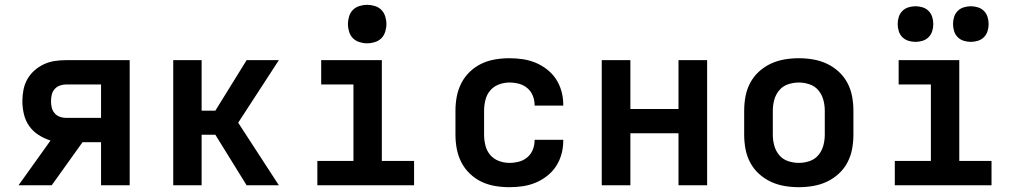

<svg xmlns="http://www.w3.org/2000/svg" viewBox="-20 -770 4240 798"><path d="M57 0 190 -186Q164 -194 140.5 -209Q117 -224 101.5 -246Q86 -268 79.5 -295Q73 -322 73 -350Q73 -373 77.5 -396.5Q82 -420 93.5 -440.5Q105 -461 123 -477Q141 -493 162.5 -503Q184 -513 207.5 -516.5Q231 -520 255 -520H519V0H400V-179H323L195 0ZM255 -280H400V-419H255Q242 -419 229 -414.5Q216 -410 207 -399.5Q198 -389 195 -376Q192 -363 192 -350Q192 -336 195 -323Q198 -310 207 -299.5Q216 -289 229 -284.5Q242 -280 255 -280Z M1005 0 875 -210H818V0H700V-520H818V-310H875L1005 -520H1139L970 -260L1139 0Z M1299 0V-101H1449V-419H1315V-520H1567V-101H1701V0ZM1506 -590Q1490 -590 1474 -595Q1458 -600 1447 -611Q1436 -622 1431 -638Q1426 -654 1426 -670Q1426 -686 1431 -702Q1436 -718 1447 -729Q1458 -740 1474 -745Q1490 -750 1506 -750Q1522 -750 1538 -745Q1554 -740 1565 -729Q1576 -718 1581 -702Q1586 -686 1586 -670Q1586 -654 1581 -638Q1576 -622 1565 -611Q1554 -600 1538 -595Q1522 -590 1506 -590Z M2097 8Q2067 8 2037.5 3Q2008 -2 1981.5 -14.5Q1955 -27 1933 -48Q1911 -69 1897.5 -95.5Q1884 -122 1878.5 -151Q1873 -180 1873 -210V-310Q1873 -340 1878.5 -369Q1884 -398 1897.5 -424.5Q1911 -451 1933 -472Q1955 -493 1981.5 -505.5Q2008 -518 2037.5 -523Q2067 -528 2097 -528Q2125 -528 2152.5 -524Q2180 -520 2205.5 -509.5Q2231 -499 2253.5 -481.5Q2276 -464 2291 -441Q2306 -418 2313.5 -391Q2321 -364 2321 -336V-331H2202V-333Q2202 -353 2194.5 -372Q2187 -391 2171.5 -404Q2156 -417 2136.5 -422Q2117 -427 2097 -427Q2075 -427 2053.5 -419Q2032 -411 2017.5 -394Q2003 -377 1997.5 -354.5Q1992 -332 1992 -310V-210Q1992 -188 1997.5 -165.5Q2003 -143 2017.5 -126Q2032 -109 2053.5 -101Q2075 -93 2097 -93Q2117 -93 2136.5 -98Q2156 -103 2171.5 -116Q2187 -129 2194.5 -148Q2202 -167 2202 -187V-189H2321V-184Q2321 -156 2313.5 -129Q2306 -102 2291 -79Q2276 -56 2253.5 -38.5Q2231 -21 2205.5 -10.5Q2180 0 2152.5 4Q2125 8 2097 8Z M2481 0V-520H2600V-317H2800V-520H2919V0H2800V-216H2600V0Z M3300 8Q3270 8 3240.5 3Q3211 -2 3184 -14.5Q3157 -27 3134.5 -47.5Q3112 -68 3098 -94.5Q3084 -121 3078.5 -150.5Q3073 -180 3073 -210V-310Q3073 -340 3078.5 -369.5Q3084 -399 3098 -425.5Q3112 -452 3134.5 -472.5Q3157 -493 3184 -505.5Q3211 -518 3240.5 -523Q3270 -528 3300 -528Q3330 -528 3359.5 -523Q3389 -518 3416 -505.5Q3443 -493 3465.5 -472.5Q3488 -452 3502 -425.5Q3516 -399 3521.5 -369.5Q3527 -340 3527 -310V-210Q3527 -180 3521.5 -150.5Q3516 -121 3502 -94.5Q3488 -68 3465.5 -47.5Q3443 -27 3416 -14.5Q3389 -2 3359.5 3Q3330 8 3300 8ZM3300 -93Q3323 -93 3345 -100.5Q3367 -108 3381.5 -125.5Q3396 -143 3402 -165Q3408 -187 3408 -210V-310Q3408 -333 3402 -355Q3396 -377 3381.5 -394.5Q3367 -412 3345 -419.5Q3323 -427 3300 -427Q3277 -427 3255 -419.5Q3233 -412 3218.5 -394.5Q3204 -377 3198 -355Q3192 -333 3192 -310V-210Q3192 -187 3198 -165Q3204 -143 3218.5 -125.5Q3233 -108 3255 -100.5Q3277 -93 3300 -93Z M3699 0V-101H3849V-419H3715V-520H3967V-101H4101V0ZM4015 -596Q4000 -596 3985.5 -600.5Q3971 -605 3960.5 -615.5Q3950 -626 3945.5 -640.5Q3941 -655 3941 -670Q3941 -685 3945.5 -699.5Q3950 -714 3960.5 -724.5Q3971 -735 3985.5 -739.5Q4000 -744 4015 -744Q4030 -744 4044.5 -739.5Q4059 -735 4069.5 -724.5Q4080 -714 4084.5 -699.5Q4089 -685 4089 -670Q4089 -655 4084.5 -640.5Q4080 -626 4069.5 -615.5Q4059 -605 4044.5 -600.5Q4030 -596 4015 -596ZM3785 -596Q3770 -596 3755.5 -600.5Q3741 -605 3730.5 -615.5Q3720 -626 3715.5 -640.5Q3711 -655 3711 -670Q3711 -685 3715.5 -699.5Q3720 -714 3730.5 -724.5Q3741 -735 3755.5 -739.5Q3770 -744 3785 -744Q3800 -744 3814.5 -739.5Q3829 -735 3839.5 -724.5Q3850 -714 3854.5 -699.5Q3859 -685 3859 -670Q3859 -655 3854.5 -640.5Q3850 -626 3839.5 -615.5Q3829 -605 3814.5 -600.5Q3800 -596 3785 -596Z"/></svg>

Font: Iosevka Extended
Style: Bold
Weight: 700
Width: 7
Monospace: yes
Designer: Belleve Invis
Foundry: Belleve Invis
Version: Version 32.5.0; ttfautohint (v1.8.4)